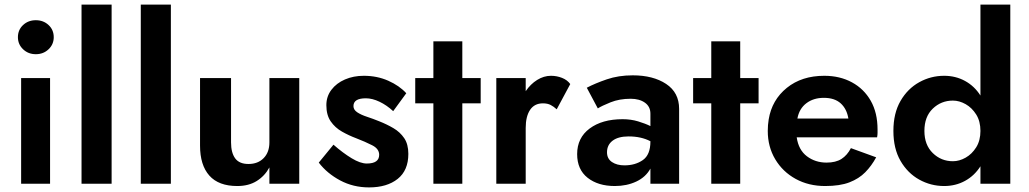

<svg xmlns="http://www.w3.org/2000/svg" viewBox="-20 -800 4479 836"><path d="M72 -460V0H198V-460ZM58 -638Q58 -607 80.5 -585.5Q103 -564 136 -564Q169 -564 191.5 -585.5Q214 -607 214 -638Q214 -670 191.5 -691Q169 -712 136 -712Q103 -712 80.5 -691Q58 -670 58 -638Z M335 -780V0H466V-780Z M593 -780V0H724V-780Z M986 -180V-460H851V-166Q851 -81 891.5 -35.5Q932 10 1013 10Q1063 10 1098 -12Q1133 -34 1153 -71V0H1283V-460H1153V-180Q1153 -137 1128 -111.5Q1103 -86 1062 -86Q1022 -86 1004 -110.5Q986 -135 986 -180Z M1432 -170 1368 -92Q1404 -45 1461 -14.5Q1518 16 1587 16Q1665 16 1711.5 -21Q1758 -58 1758 -130Q1758 -172 1740 -198.5Q1722 -225 1693 -242Q1664 -259 1631 -272Q1604 -283 1578 -291.5Q1552 -300 1535.5 -311Q1519 -322 1519 -338Q1519 -372 1573 -372Q1601 -372 1632.5 -357Q1664 -342 1692 -316L1749 -394Q1719 -427 1670.5 -448.5Q1622 -470 1564 -470Q1519 -470 1482 -454Q1445 -438 1423 -409Q1401 -380 1401 -342Q1401 -299 1420 -271.5Q1439 -244 1469 -227Q1499 -210 1531 -198Q1570 -183 1600.5 -167.5Q1631 -152 1631 -126Q1631 -88 1577 -88Q1549 -88 1511 -111Q1473 -134 1432 -170Z M1867 -620V-460H1788V-350H1867V0H1993V-350H2073V-460H1993V-620Z M2404 -324 2463 -434Q2450 -452 2427 -461Q2404 -470 2379 -470Q2348 -470 2319 -452Q2290 -434 2269 -403V-460H2141V0H2269V-243Q2269 -293 2288 -321.5Q2307 -350 2344 -350Q2364 -350 2377.5 -343Q2391 -336 2404 -324Z M2583 -328Q2600 -339 2638.5 -354.5Q2677 -370 2726 -370Q2764 -370 2788 -353Q2812 -336 2812 -305V-251Q2790 -262 2758.5 -271.5Q2727 -281 2691 -281Q2602 -281 2547.5 -240.5Q2493 -200 2493 -129Q2493 -62 2538.5 -26Q2584 10 2657 10Q2709 10 2750.5 -9.5Q2792 -29 2812 -66V0H2937V-326Q2937 -397 2880.5 -434.5Q2824 -472 2735 -472Q2673 -472 2622 -454.5Q2571 -437 2535 -418ZM2623 -137Q2623 -169 2647.5 -187.5Q2672 -206 2717 -206Q2772 -206 2812 -185V-184Q2812 -126 2779 -103Q2746 -80 2699 -80Q2666 -80 2644.5 -94.5Q2623 -109 2623 -137Z M3077 -620V-460H2998V-350H3077V0H3203V-350H3283V-460H3203V-620Z M3449 -202H3799Q3801 -213 3801 -221.5Q3801 -230 3801 -236Q3801 -309 3771.5 -361Q3742 -413 3689.5 -441.5Q3637 -470 3569 -470Q3471 -470 3406 -417.5Q3341 -365 3327 -280Q3325 -268 3324 -255.5Q3323 -243 3323 -230Q3323 -161 3355.5 -106.5Q3388 -52 3444.5 -21Q3501 10 3573 10Q3637 10 3678.5 -6Q3720 -22 3747.5 -50Q3775 -78 3795 -115L3685 -155Q3669 -124 3644 -108Q3619 -92 3579 -92Q3530 -92 3493.5 -119.5Q3457 -147 3449 -202ZM3452 -284Q3460 -327 3491 -350.5Q3522 -374 3567 -374Q3614 -374 3640.5 -350Q3667 -326 3674 -284Z M4005 -230Q4005 -292 4041.5 -327Q4078 -362 4129 -362Q4157 -362 4184.5 -346.5Q4212 -331 4230.5 -301.5Q4249 -272 4249 -230Q4249 -188 4230.5 -158.5Q4212 -129 4184.5 -113.5Q4157 -98 4129 -98Q4078 -98 4041.5 -133.5Q4005 -169 4005 -230ZM3870 -230Q3870 -153 3901 -99.5Q3932 -46 3982.5 -18Q4033 10 4091 10Q4141 10 4182 -12.5Q4223 -35 4249 -76V0H4379V-780H4249V-384Q4223 -425 4182 -447.5Q4141 -470 4091 -470Q4033 -470 3982.5 -442Q3932 -414 3901 -360.5Q3870 -307 3870 -230Z"/></svg>

Font: Jost-600-Semi-PL
Style: Regular
Weight: 600
Version: Version 3.300; ttfautohint (v0.97) -l 8 -r 50 -G 200 -x 14 -